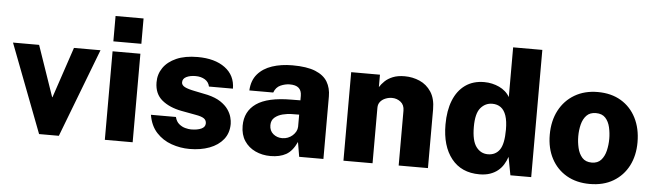

<svg xmlns="http://www.w3.org/2000/svg" viewBox="-47 -925 3803 1117"><g transform="rotate(5 1854.0 -366.5)"><path d="M519.5 -517 321.5 0H206L8.5 -517H161L263 -220.5H265L364.5 -517Z M752.5 -517V0H590V-517ZM753 -723V-575H589.5V-723Z M1085 10Q1031 10 979.5 -8Q928 -26 891.5 -65.5Q855 -105 844.5 -168.5H990.5Q997 -142 1014 -128Q1031 -114 1050.5 -109Q1070 -104 1084 -104Q1121 -104 1144 -114.5Q1167 -125 1167 -146.5Q1167 -164.5 1152.8 -174.8Q1138.5 -185 1103.5 -191L1019.5 -206.5Q948.5 -220 904.8 -256.2Q861 -292.5 860.5 -359Q860 -406.5 886 -444.5Q912 -482.5 962.5 -504.8Q1013 -527 1086.5 -527Q1187 -527 1246.5 -483Q1306 -439 1306.5 -361.5H1166.5Q1161 -388 1138.2 -401.8Q1115.5 -415.5 1084 -415.5Q1052 -415.5 1030.2 -404.8Q1008.5 -394 1008.5 -372.5Q1008.5 -356 1027.5 -346Q1046.5 -336 1088 -328L1163.5 -312.5Q1210 -301 1239 -281.8Q1268 -262.5 1283.8 -240Q1299.5 -217.5 1305.5 -195.2Q1311.5 -173 1311.5 -156Q1311.5 -102.5 1282 -65.5Q1252.5 -28.5 1201.2 -9.2Q1150 10 1085 10Z M1558 10Q1509.5 10 1469.2 -8.8Q1429 -27.5 1405.2 -63.5Q1381.5 -99.5 1381.5 -151.5Q1381.5 -236 1446.8 -281.5Q1512 -327 1651 -327.5L1703.5 -328V-354.5Q1703.5 -385 1686.2 -400.2Q1669 -415.5 1632 -415Q1606.5 -414.5 1580 -402.8Q1553.5 -391 1542 -359.5H1402.5Q1405.5 -418 1437.2 -455Q1469 -492 1521.8 -509.5Q1574.5 -527 1640 -527Q1724.5 -527 1774 -506.8Q1823.5 -486.5 1845 -450.2Q1866.5 -414 1866.5 -365V0H1725L1710.5 -85.5Q1685.5 -31 1648.8 -10.5Q1612 10 1558 10ZM1617 -99.5Q1634 -99.5 1649.5 -105.5Q1665 -111.5 1677 -122.2Q1689 -133 1696 -146Q1703 -159 1703.5 -174V-244.5L1661.5 -244Q1635.5 -244 1607.8 -237Q1580 -230 1561 -213.8Q1542 -197.5 1542 -169Q1542 -136.5 1564.2 -118Q1586.5 -99.5 1617 -99.5Z M1983.5 0V-517H2151.5V-444.5Q2162.5 -462.5 2180.8 -480Q2199 -497.5 2227.2 -509Q2255.5 -520.5 2296 -520.5Q2342.5 -520.5 2383.8 -502.5Q2425 -484.5 2451 -445.2Q2477 -406 2477 -342.5V0H2306V-320Q2306 -354 2284 -371.2Q2262 -388.5 2233.5 -388.5Q2214.5 -388.5 2196 -381.2Q2177.5 -374 2165.5 -359.8Q2153.5 -345.5 2153.5 -324V0Z M2778 10Q2672.5 10 2614.5 -63Q2556.5 -136 2556.5 -261.5Q2556.5 -343 2580.2 -402.5Q2604 -462 2649.5 -494.5Q2695 -527 2760 -527Q2784 -527 2806 -522Q2828 -517 2847.8 -507.8Q2867.5 -498.5 2883.2 -484.8Q2899 -471 2909.5 -452.5V-743H3080V0H2958.5L2938.5 -106Q2930.5 -82 2917.5 -60.8Q2904.5 -39.5 2885 -23.8Q2865.5 -8 2839 1Q2812.5 10 2778 10ZM2817 -110.5Q2861.5 -110.5 2885.5 -144.5Q2909.5 -178.5 2909.5 -262.5Q2909.5 -312 2898.8 -343.8Q2888 -375.5 2867.5 -390.5Q2847 -405.5 2817.5 -405.5Q2777 -405.5 2749.5 -373.2Q2722 -341 2722 -262.5Q2722 -181.5 2748.5 -146Q2775 -110.5 2817 -110.5Z M3422.5 10Q3344.5 10 3287 -23.2Q3229.5 -56.5 3197.8 -116.2Q3166 -176 3166 -255.5Q3166 -336.5 3198.2 -397.8Q3230.5 -459 3288.5 -493Q3346.5 -527 3423 -527Q3502 -527 3559.2 -492.8Q3616.5 -458.5 3647.5 -397.2Q3678.5 -336 3678.5 -255.5Q3678.5 -178 3647.8 -118.2Q3617 -58.5 3559.5 -24.2Q3502 10 3422.5 10ZM3423 -115Q3458 -115 3477.5 -136.8Q3497 -158.5 3505 -192.2Q3513 -226 3513 -261Q3513 -295.5 3505.5 -328.5Q3498 -361.5 3478.5 -382.8Q3459 -404 3423 -404Q3388 -404 3368.2 -383.2Q3348.5 -362.5 3340.2 -329.8Q3332 -297 3332 -261Q3332 -227 3339.8 -193.2Q3347.5 -159.5 3367.2 -137.2Q3387 -115 3423 -115Z"/></g></svg>

Font: Public Sans ExtraBold
Style: Regular
Weight: 800
Designer: The Public Sans Project Authors: Dan O. Williams and USWDS (Libre Franklin designed by Pablo Impallari and Rodrigo Fuenz
Version: Version 1.007